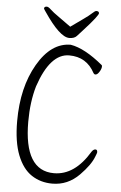

<svg xmlns="http://www.w3.org/2000/svg" viewBox="-60 -933 620 985"><g transform="rotate(5 250.0 -440.0)"><path d="M137 -864Q129 -875 127 -880Q127 -891 141 -891Q149 -891 162.5 -878Q176 -865 207 -843.5Q238 -822 269 -799Q301 -822 331.5 -843.5Q362 -865 375.5 -878Q389 -891 396 -891Q410 -891 410 -880Q410 -875 393 -852.5Q376 -830 333 -783Q320 -769 307.5 -755Q295 -741 269 -741Q220 -741 137 -864ZM247 11Q187 11 140.5 -19.5Q94 -50 67 -118Q40 -186 40 -293Q40 -467 109.5 -587Q179 -707 280 -707Q353 -695 448 -616Q449 -614 449 -610Q449 -598 439 -582Q429 -566 419 -566Q413 -566 409 -572Q367 -652 277 -652Q179 -652 121 -479Q97 -397 97 -295Q97 -43 251 -43Q358 -43 434 -170Q443 -183 453 -183Q463 -183 463 -169Q463 -165 455 -146Q439 -103 386 -49Q327 11 247 11Z"/></g></svg>

Font: Moon Stars Kai HW Light
Style: Regular
Weight: 300
Designer: GuiWonder
Version: Version 1.101